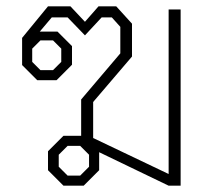

<svg xmlns="http://www.w3.org/2000/svg" viewBox="-20 -588 682 608"><path d="M552 -558V0H514L294 -106V-49L245 0H181L132 -49V-109L181 -158H237V-273L361 -419V-503L334 -533H302L249 -476L194 -533H144L106 -488H162L208 -442V-383L159 -334H98L50 -382V-468L132 -568H203L249 -519L292 -568H348L398 -513V-409L275 -265V-151L514 -37V-558ZM82 -434V-392L108 -366H148L174 -392V-434L148 -460H108ZM262 -98 234 -126H194L166 -98V-60L194 -32H234L262 -60Z"/></svg>

Font: Chakra Petch ExtraLight
Style: Regular
Weight: 275
Designer: Katatrad Aksorn Co.,Ltd.
Foundry: Cadson Demak Co.,Ltd.
Version: Version 1.000; ttfautohint (v1.6)